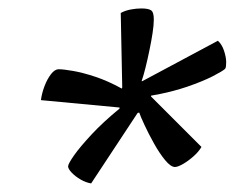

<svg xmlns="http://www.w3.org/2000/svg" viewBox="-20 -734 550 450"><path d="M193.6 -304.1Q181.3 -306.1 168.9 -313.3Q156.5 -320.5 148 -329.4Q139.6 -338.3 139.6 -344.1Q139.6 -349.9 153.5 -369.8Q167.5 -389.7 194.5 -418.7Q221.4 -447.7 260.2 -479.5V-482L75.9 -499.3Q78.1 -515.8 84.4 -532.3Q90.7 -548.8 99.5 -560.2Q108.3 -571.7 117.6 -571.7Q128.7 -571.7 151 -567.8Q173.3 -564 203.1 -554.2Q232.8 -544.4 265.5 -526.4L266.5 -529.2L263 -703.6Q273.6 -709.4 286.6 -711.8Q299.7 -714.2 311.3 -714.2Q327.4 -714.2 334 -709.9Q340.5 -705.6 340.5 -688.4Q340.5 -675.5 337.6 -656.5Q334.7 -637.5 330.3 -616.5Q326 -595.5 321.2 -576.1Q316.4 -556.7 311.9 -543.8H313.6L490.7 -638.5Q500.2 -630 505.2 -614.7Q510.1 -599.5 510.1 -588.5Q510.1 -584.7 509.7 -579.6Q509.3 -574.5 507.3 -572.5Q502.5 -567.7 479 -555.5Q455.4 -543.4 418.2 -530.6Q381 -517.8 334 -509.8V-507.8L452.2 -389.6Q445.6 -378.3 433.4 -367.5Q421.2 -356.7 408.9 -349.6Q396.6 -342.6 390 -342.6Q380.3 -342.6 366.9 -358.8Q353.6 -375 340.9 -397.8Q328.2 -420.5 318.8 -440.8Q309.3 -461.2 306.3 -470.2L302.5 -469.2Z"/></svg>

Font: Texturina Medium
Style: Italic
Weight: 500
Italic angle: -11°
Designer: Guillermo Torres Carreño
Foundry: Omnibus-Type
Version: Version 1.002